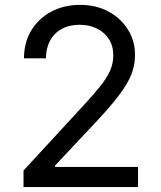

<svg xmlns="http://www.w3.org/2000/svg" viewBox="-20 -757 650 777"><path d="M75.2 0V-66.9L316.9 -329.1Q357.4 -373 384.3 -406.2Q411.1 -439.5 424.8 -469.5Q438.5 -499.5 438.5 -533.2Q438.5 -571.3 420.4 -599.1Q402.3 -627 371.6 -641.8Q340.8 -656.7 301.8 -656.7Q260.3 -656.7 229.7 -639.9Q199.2 -623 182.6 -592.5Q166 -562 166 -521H77.1Q77.1 -585.4 106.9 -634.3Q136.7 -683.1 188 -710.2Q239.3 -737.3 304.2 -737.3Q369.1 -737.3 419.2 -710.2Q469.2 -683.1 497.8 -637.2Q526.4 -591.3 526.4 -534.2Q526.4 -494.6 512.2 -457.3Q498 -419.9 462.4 -372.6Q426.8 -325.2 362.3 -256.8L203.1 -87.4V-81.5H538.6V0Z"/></svg>

Font: Adwaita Sans
Style: Regular
Weight: 400
Designer: Rasmus Andersson
Foundry: rsms
Version: Version 4.001;git-9221beed3